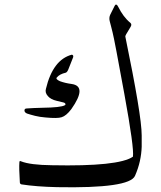

<svg xmlns="http://www.w3.org/2000/svg" viewBox="-20 -811 697 832"><path d="M492 -782Q503 -760 516 -742.5Q529 -725 545 -712Q553 -705 545 -693L527 -663Q523 -656 523 -653Q558 -483 576 -375.5Q594 -268 594 -224V-175Q593 -144 586 -112.5Q579 -81 565 -49Q541 6 227 0Q137 -2 73 -12Q66 -14 66 -21Q64 -53 63.5 -74Q63 -95 64 -107Q64 -116 71 -112Q111 -96 205 -95Q494 -89 556 -132Q562 -168 519 -403Q476 -639 468 -670Q464 -686 461 -698Q458 -710 456 -717Q451 -734 458 -748L477 -786Q480 -792 484 -791Q489 -789 492 -782ZM291 -574Q295 -574 297 -570Q298 -567 297 -563L276 -510Q271 -498 265 -496Q238 -490 226 -475Q220 -468 240 -459Q251 -455 263.5 -452Q276 -449 291 -447Q359 -437 289 -338Q267 -309 247 -303Q229 -297 177 -302Q152 -304 132 -309Q112 -314 97 -319Q86 -324 86 -332Q86 -341 96 -341Q122 -343 163 -344Q244 -345 261 -355Q265 -357 263 -362Q262 -365 255 -367L226 -374Q200 -380 188 -394Q174 -409 179 -426Q209 -552 291 -574Z"/></svg>

Font: Amiri Modified
Style: Regular
Weight: 400
Version: 0.117-H1